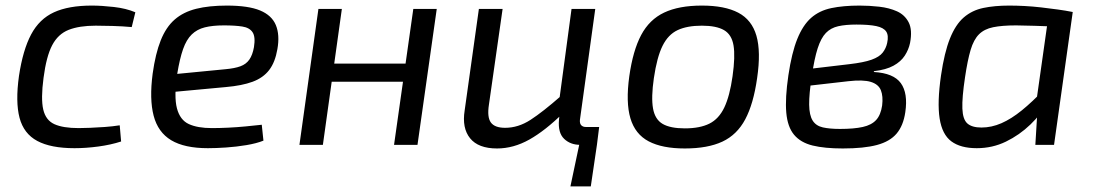

<svg xmlns="http://www.w3.org/2000/svg" viewBox="-20 -519 3916 688"><path d="M309 -499Q344 -499 388 -494Q432 -489 465 -475L452 -422Q419 -425 383 -426Q347 -427 323 -427Q264 -427 226 -412Q188 -397 167 -357Q146 -317 136 -240Q126 -165 135 -126.5Q144 -88 175 -74Q206 -60 262 -60Q278 -60 303 -61Q328 -62 356 -64Q384 -66 409 -70L414 -12Q377 0 332.5 6Q288 12 247 12Q162 12 113.5 -14Q65 -40 50 -97Q35 -154 48 -247Q62 -340 91.5 -395.5Q121 -451 173.5 -475Q226 -499 309 -499Z M793 -499Q870 -499 912 -481.5Q954 -464 968.5 -429Q983 -394 974 -343Q966 -296 944.5 -268Q923 -240 885 -226Q847 -212 789 -207L552 -185L561 -249L788 -271Q821 -274 841.5 -281.5Q862 -289 873.5 -305.5Q885 -322 890 -350Q896 -387 885 -403.5Q874 -420 848 -424Q822 -428 782 -428Q742 -428 714 -421Q686 -414 667 -395.5Q648 -377 636 -343Q624 -309 615 -254Q603 -173 614 -131Q625 -89 656.5 -74.5Q688 -60 739 -60Q766 -60 797.5 -61.5Q829 -63 860 -66Q891 -69 918 -72L924 -15Q899 -5 863 1Q827 7 790.5 9.5Q754 12 725 12Q641 12 593.5 -16.5Q546 -45 530.5 -104.5Q515 -164 527 -255Q537 -327 556 -374.5Q575 -422 606 -449Q637 -476 683 -487.5Q729 -499 793 -499Z M1205 -487 1137 0H1053L1121 -487ZM1443 -291 1433 -226H1163L1172 -291ZM1545 -487 1476 0H1392L1461 -487Z M1781 -487 1732 -144Q1725 -99 1739 -80Q1753 -61 1790 -61Q1837 -61 1881 -89.5Q1925 -118 1990 -175L1999 -115Q1934 -51 1877 -19Q1820 13 1761 13Q1694 13 1664.5 -23.5Q1635 -60 1645 -123L1696 -487ZM2058 -12 2119 0 2097 149H2024ZM2113 -487 2058 -89Q2057 -76 2063 -70Q2069 -64 2079 -64H2127L2119 0H2059Q2024 0 2001.5 -21.5Q1979 -43 1983 -89L1987 -130L1982 -145L2028 -487Z M2495 -499Q2577 -499 2625.5 -473.5Q2674 -448 2690.5 -391Q2707 -334 2693 -239Q2680 -147 2650.5 -91.5Q2621 -36 2568.5 -11.5Q2516 13 2434 13Q2353 13 2304.5 -12.5Q2256 -38 2239 -95Q2222 -152 2235 -246Q2248 -338 2277.5 -393.5Q2307 -449 2360 -474Q2413 -499 2495 -499ZM2495 -427Q2442 -427 2408 -411Q2374 -395 2354 -354.5Q2334 -314 2323 -239Q2313 -170 2320 -130.5Q2327 -91 2354.5 -75Q2382 -59 2434 -59Q2488 -59 2522 -76Q2556 -93 2575.5 -134Q2595 -175 2605 -246Q2615 -317 2608.5 -356Q2602 -395 2574.5 -411Q2547 -427 2495 -427Z M3060 -499Q3095 -499 3130.5 -495Q3166 -491 3194 -478.5Q3222 -466 3236 -439Q3250 -412 3241 -365Q3236 -341 3222 -319.5Q3208 -298 3181.5 -283.5Q3155 -269 3112 -264L3111 -261Q3182 -257 3208 -221Q3234 -185 3224 -117Q3217 -69 3193 -40.5Q3169 -12 3122.5 0.5Q3076 13 3000 13Q2935 13 2892 2.5Q2849 -8 2825.5 -36Q2802 -64 2797.5 -115.5Q2793 -167 2805 -249Q2817 -330 2837 -379.5Q2857 -429 2886.5 -455Q2916 -481 2959 -490Q3002 -499 3060 -499ZM3049 -431Q3010 -431 2983.5 -425Q2957 -419 2939.5 -401Q2922 -383 2910 -346Q2898 -309 2889 -246Q2879 -182 2879.5 -144Q2880 -106 2892 -87Q2904 -68 2928.5 -62.5Q2953 -57 2990 -57Q3040 -57 3071.5 -64Q3103 -71 3119.5 -89Q3136 -107 3141 -141Q3145 -174 3136.5 -195.5Q3128 -217 3100.5 -225.5Q3073 -234 3020 -228L2871 -211L2879 -272L3023 -289Q3075 -295 3103 -305Q3131 -315 3143 -330.5Q3155 -346 3159 -365Q3165 -392 3155.5 -406Q3146 -420 3120 -425.5Q3094 -431 3049 -431Z M3596 -499Q3622 -499 3651 -497.5Q3680 -496 3710.5 -492.5Q3741 -489 3770 -485Q3799 -481 3824 -476L3787 -423Q3732 -425 3688 -426.5Q3644 -428 3621 -428Q3571 -428 3539 -421.5Q3507 -415 3488 -396Q3469 -377 3458 -340Q3447 -303 3438 -242Q3427 -169 3428.5 -130Q3430 -91 3446.5 -76.5Q3463 -62 3497 -62Q3533 -62 3568.5 -77.5Q3604 -93 3641.5 -123.5Q3679 -154 3720 -197L3737 -156Q3712 -111 3672.5 -73Q3633 -35 3584.5 -11.5Q3536 12 3480 12Q3422 12 3389 -12.5Q3356 -37 3347 -94.5Q3338 -152 3352 -249Q3364 -331 3384 -381Q3404 -431 3433.5 -456.5Q3463 -482 3503.5 -490.5Q3544 -499 3596 -499ZM3739 -476H3824L3757 0H3690L3697 -115L3689 -123Z"/></svg>

Font: Exo 2
Style: Italic
Weight: 400
Italic angle: -8°
Designer: Natanael Gama
Foundry: Natanael Gama
Version: Version 2.010